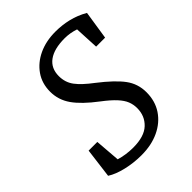

<svg xmlns="http://www.w3.org/2000/svg" viewBox="-202 -788 906 906"><g transform="rotate(-45 250.5 -335.0)"><path d="M25 -28 44 -177H102L112 -51Q132 -45 155 -41.5Q178 -38 203 -38Q277 -38 312.5 -71.5Q348 -105 348 -157Q348 -181 339.5 -202.5Q331 -224 309 -248Q287 -272 246 -303Q176 -356 144 -401.5Q112 -447 112 -502Q112 -557 140.5 -598Q169 -639 218 -662Q267 -685 330 -685Q374 -685 416 -675Q458 -665 498 -642L476 -499H416L410 -620Q374 -632 339 -632Q268 -632 230.5 -604.5Q193 -577 193 -525Q193 -483 216.5 -451.5Q240 -420 292 -381Q367 -323 399.5 -279Q432 -235 432 -179Q432 -120 403 -76.5Q374 -33 323 -9Q272 15 205 15Q154 15 105 3.5Q56 -8 25 -28Z"/></g></svg>

Font: Source Serif 4 SmText
Style: Italic
Weight: 400
Italic angle: -12°
Designer: Frank Grießhammer
Foundry: Adobe
Version: Version 4.005;hotconv 1.1.0;makeotfexe 2.6.0